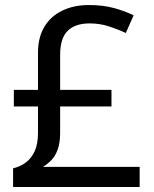

<svg xmlns="http://www.w3.org/2000/svg" viewBox="-20 -743 612 763"><path d="M334 -723Q389 -723 433 -711Q477 -699 511 -682L480 -612Q450 -626 413.5 -638Q377 -650 336 -650Q279 -650 249 -620.5Q219 -591 219 -525V-386H423V-320H219V-216Q219 -176 209.5 -149.5Q200 -123 184.5 -107Q169 -91 151 -80H535V0H32V-74Q61 -81 83 -97.5Q105 -114 118 -142.5Q131 -171 131 -215V-320H35V-386H131V-534Q131 -594 156 -636Q181 -678 227 -700.5Q273 -723 334 -723Z"/></svg>

Font: Noto Sans Khmer
Style: Regular
Weight: 400
Designer: Danh Hong and the Monotype Design Team
Foundry: Monotype Imaging Inc.
Version: Version 2.003